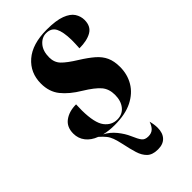

<svg xmlns="http://www.w3.org/2000/svg" viewBox="-242 -614 923 923"><g transform="rotate(-45 219.5 -153.0)"><path d="M184 10Q145 10 113 2Q144 18 167 46.5Q190 75 202 103Q216 136 226.5 149.5Q237 163 260 163Q281 163 293.5 151.5Q306 140 314 117Q321 142 321 165Q321 200 302.5 220Q284 240 249 240Q212 240 193 222Q174 204 164.5 173Q155 142 147 103Q140 71 133.5 53.5Q127 36 116.5 23Q106 10 88 -6Q53 -19 33.5 -44Q14 -69 14 -102Q14 -147 45 -169.5Q76 -192 123 -192Q123 -181 122.5 -171Q122 -161 122 -151Q123 -66 148 -33Q173 0 212 0Q247 0 267.5 -25.5Q288 -51 288 -92Q288 -132 266 -158Q244 -184 190 -217Q135 -250 104.5 -288Q74 -326 74 -382Q74 -455 126.5 -500.5Q179 -546 277 -546Q340 -546 375.5 -532.5Q411 -519 425 -497Q439 -475 439 -450Q439 -407 408 -389Q377 -371 325 -371Q326 -387 326.5 -400.5Q327 -414 327 -426Q326 -482 312 -509Q298 -536 263 -536Q234 -536 212.5 -511Q191 -486 191 -443Q191 -409 212 -387Q233 -365 283 -334Q323 -309 349 -286.5Q375 -264 387.5 -236.5Q400 -209 400 -170Q400 -119 376 -78.5Q352 -38 304.5 -14Q257 10 184 10Z"/></g></svg>

Font: Noto Serif Display ExtraCondensed ExtraBold
Style: Italic
Weight: 800
Width: 2
Italic angle: -12°
Designer: Monotype Design Team
Foundry: Monotype Imaging Inc.
Version: Version 2.009